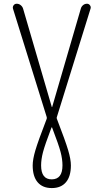

<svg xmlns="http://www.w3.org/2000/svg" viewBox="-20 -750 540 1001"><path d="M248 -84Q213.9 5.9 204.1 43.5Q194.3 81.1 194.3 112.3Q194.3 185.5 250 185.1Q305.7 184.6 305.7 112.3Q305.7 80.1 295.9 42.5Q286.1 4.9 252 -84Q252 -85.9 250 -85.9Q248 -85.9 248 -84ZM223.6 -139.6 47.9 -704.1Q44.9 -713.9 50.8 -722.2Q56.6 -730.5 67.4 -730.5Q79.1 -730.5 88.4 -722.7Q97.7 -714.8 100.6 -704.1L250 -192.4Q250 -191.4 251 -191.4Q252 -191.4 252 -192.4L401.4 -705.1Q404.3 -715.8 413.1 -723.1Q421.9 -730.5 433.6 -730.5Q443.4 -730.5 449.2 -722.2Q455.1 -713.9 452.1 -705.1L276.4 -139.6Q274.4 -135.7 276.4 -130.9Q321.3 -14.6 335.4 33.2Q349.6 81.1 349.6 112.3Q349.6 169.9 323.7 200.2Q297.9 230.5 250 230.5Q202.1 230.5 176.3 200.2Q150.4 169.9 150.4 112.3Q150.4 81.1 164.6 33.2Q178.7 -14.6 223.6 -130.9Q224.6 -135.7 223.6 -139.6Z"/></svg>

Font: Rounded-L Mgen+ 1mn light
Style: Regular
Weight: 200
Designer: [Source Han Sans]
Ryoko NISHIZUKA  (kana & ideographs); Paul D. Hunt (Latin, Greek & Cyrillic); Wenlong ZHANG  (bopomofo
Version: Version 1.059.20150602